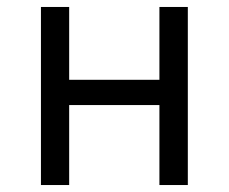

<svg xmlns="http://www.w3.org/2000/svg" viewBox="-20 -531 656 551"><path d="M97.5 0V-511H178.5V-302H437.5V-511H519V0H437.5V-229.5H178.5V0Z"/></svg>

Font: Overpass Mono
Style: Regular
Weight: 400
Designer: Delve Withrington, Dave Bailey
Foundry: Delve Fonts LLC
Version: Version 4.000